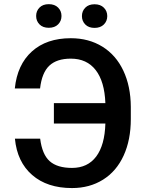

<svg xmlns="http://www.w3.org/2000/svg" viewBox="-20 -907 704 936"><path d="M52.2 0ZM175.8 -231Q185.5 -153.8 222.4 -121.1Q259.3 -88.4 331.1 -88.4Q407.2 -88.4 449 -144Q490.7 -199.7 493.7 -304.7H242.7V-404.3H493.7Q489.7 -509.8 446.5 -565.4Q403.3 -621.1 325.2 -621.1Q256.8 -621.1 220.5 -586.9Q184.1 -552.7 175.3 -475.6H52.2Q64 -591.8 135.5 -656.2Q207 -720.7 325.2 -720.7Q412.6 -720.7 479 -679.7Q545.4 -638.7 581.3 -562.5Q617.2 -486.3 617.7 -386.2V-326.2Q617.7 -225.1 582.8 -148.7Q547.9 -72.3 482.4 -31.2Q417 9.8 331.1 9.8Q210 9.8 136.7 -54Q63.5 -117.7 52.7 -231ZM156.2 -829.1Q156.2 -853.5 172.6 -870.1Q189 -886.7 217.8 -886.7Q246.6 -886.7 263.2 -870.1Q279.8 -853.5 279.8 -829.1Q279.8 -804.7 263.2 -788.1Q246.6 -771.5 217.8 -771.5Q189 -771.5 172.6 -788.1Q156.2 -804.7 156.2 -829.1ZM379.4 -828.6Q379.4 -853 395.8 -869.6Q412.1 -886.2 440.9 -886.2Q469.7 -886.2 486.3 -869.6Q502.9 -853 502.9 -828.6Q502.9 -804.2 486.3 -787.6Q469.7 -771 440.9 -771Q412.1 -771 395.8 -787.6Q379.4 -804.2 379.4 -828.6Z"/></svg>

Font: Roboto Medium
Style: Regular
Weight: 500
Designer: Google
Version: Version 2.134; 2016; ttfautohint (v1.6)